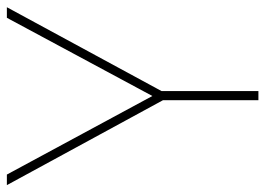

<svg xmlns="http://www.w3.org/2000/svg" viewBox="-124 -630 754 545"><g transform="rotate(-90 252.5 -357.0)"><path d="M253 -301 30 -714H0L241 -271V0H267V-275L505 -714H475Z"/></g></svg>

Font: Noto Sans Devanagari UI Thin
Style: Regular
Weight: 100
Designer: Jelle Bosma - Monotype Design Team
Foundry: Monotype Imaging Inc.
Version: Version 2.004